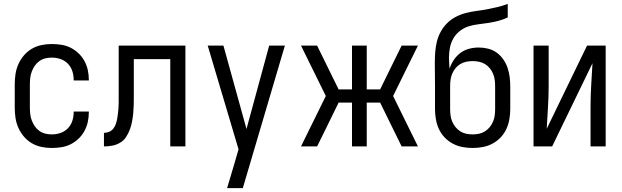

<svg xmlns="http://www.w3.org/2000/svg" viewBox="-20 -755 3207 990"><path d="M247 8Q220 8 193.5 2.5Q167 -3 144 -16.5Q121 -30 103.5 -50.5Q86 -71 75 -95.5Q64 -120 60 -146.5Q56 -173 56 -200V-320Q56 -347 60 -373.5Q64 -400 75 -424.5Q86 -449 103.5 -469.5Q121 -490 144 -503.5Q167 -517 193.5 -522.5Q220 -528 247 -528Q272 -528 297 -524Q322 -520 344 -509Q366 -498 384.5 -480.5Q403 -463 415 -441Q427 -419 432.5 -394.5Q438 -370 438 -345V-340H360V-343Q360 -366 353 -388Q346 -410 330 -426.5Q314 -443 292 -450.5Q270 -458 247 -458Q230 -458 213.5 -454Q197 -450 183 -440Q169 -430 159.5 -416Q150 -402 144 -386.5Q138 -371 136 -354Q134 -337 134 -320V-200Q134 -183 136 -166Q138 -149 144 -133.5Q150 -118 159.5 -104Q169 -90 183 -80Q197 -70 213.5 -66Q230 -62 247 -62Q270 -62 292 -69.5Q314 -77 330 -93.5Q346 -110 353 -132Q360 -154 360 -177V-180H438V-175Q438 -150 432.5 -125.5Q427 -101 415 -79Q403 -57 384.5 -39.5Q366 -22 344 -11Q322 0 297 4Q272 8 247 8Z M858 0V-450H670V-257Q670 -236 669.5 -214.5Q669 -193 667 -171.5Q665 -150 661 -128.5Q657 -107 649.5 -87Q642 -67 630 -48.5Q618 -30 599 -19Q580 -8 559 -4Q538 0 516 0V-70Q530 -70 543 -75.5Q556 -81 564.5 -92Q573 -103 577.5 -116.5Q582 -130 584.5 -144Q587 -158 588.5 -172Q590 -186 591 -199.5Q592 -213 592 -227Q592 -241 592 -255V-520H936V0Z M1151 215Q1160 185 1169 154.5Q1178 124 1187 94L1210 15L1051 -520H1132L1251 -90L1368 -520H1449L1232 215Z M1532 0 1660 -260 1532 -520H1615L1726 -294H1795V-520H1871V-294H1940L2051 -520H2135L2007 -260L2135 0H2051L1940 -226H1871V0H1795V-226H1726L1661 -93L1615 0Z M2417 8Q2390 8 2364 3Q2338 -2 2314.5 -14.5Q2291 -27 2272.5 -46.5Q2254 -66 2243 -90Q2232 -114 2227.5 -140.5Q2223 -167 2223 -193V-309Q2223 -339 2222.5 -369.5Q2222 -400 2222 -430Q2222 -457 2224 -485Q2226 -513 2232.5 -540Q2239 -567 2252.5 -591.5Q2266 -616 2285.5 -635.5Q2305 -655 2330 -668Q2355 -681 2382 -688Q2409 -695 2436.5 -698.5Q2464 -702 2491 -707Q2518 -712 2545 -718.5Q2572 -725 2598 -735V-665Q2575 -654 2550 -647.5Q2525 -641 2499.5 -637Q2474 -633 2448 -630Q2422 -627 2397.5 -619.5Q2373 -612 2352 -596Q2331 -580 2318 -557.5Q2305 -535 2300 -509.5Q2295 -484 2295 -458Q2295 -444 2296 -429.5Q2297 -415 2298 -401Q2306 -425 2320 -446Q2334 -467 2354 -482Q2374 -497 2398.5 -503.5Q2423 -510 2448 -510Q2473 -510 2497 -504Q2521 -498 2540.5 -484Q2560 -470 2574.5 -449.5Q2589 -429 2597 -405.5Q2605 -382 2608 -358Q2611 -334 2611 -309V-193Q2611 -167 2606.5 -140.5Q2602 -114 2591 -90Q2580 -66 2561.5 -46.5Q2543 -27 2519.5 -14.5Q2496 -2 2470 3Q2444 8 2417 8ZM2417 -62Q2434 -62 2450.5 -65.5Q2467 -69 2481 -78Q2495 -87 2505.5 -100Q2516 -113 2522.5 -128.5Q2529 -144 2531 -160.5Q2533 -177 2533 -193V-309Q2533 -326 2531 -342.5Q2529 -359 2522.5 -374.5Q2516 -390 2505.5 -403Q2495 -416 2481 -424.5Q2467 -433 2450.5 -436.5Q2434 -440 2417 -440Q2400 -440 2383.5 -436.5Q2367 -433 2353 -424.5Q2339 -416 2328.5 -403Q2318 -390 2311.5 -374.5Q2305 -359 2303 -342.5Q2301 -326 2301 -309V-193Q2301 -177 2303 -160.5Q2305 -144 2311.5 -128.5Q2318 -113 2328.5 -100Q2339 -87 2353 -78Q2367 -69 2383.5 -65.5Q2400 -62 2417 -62Z M2731 0V-520H2809V-312Q2809 -257 2805.5 -202Q2802 -147 2799 -91L3007 -520H3103V0H3025V-208Q3025 -263 3028.5 -318Q3032 -373 3035 -429L2827 0Z"/></svg>

Font: Huly
Style: Regular
Weight: 400
Designer: Belleve Invis
Foundry: Belleve Invis
Version: Version 33.2.5; ttfautohint (v1.8.4)